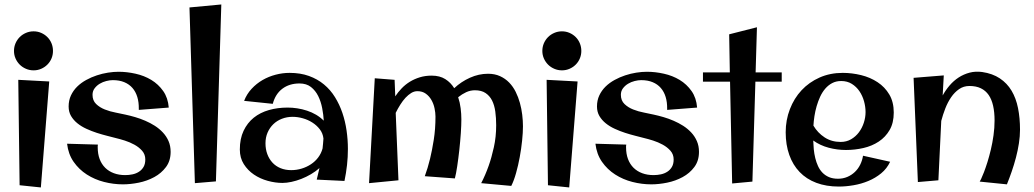

<svg xmlns="http://www.w3.org/2000/svg" viewBox="-20 -802 4581 851"><path d="M214.8 -576.2Q214.8 -558.6 208.3 -543Q201.7 -527.3 189.9 -515.6Q178.2 -503.9 162.6 -497.1Q147 -490.2 128.9 -490.2Q110.8 -490.2 95 -497.1Q79.1 -503.9 67.4 -515.6Q55.7 -527.3 48.8 -543Q42 -558.6 42 -576.2Q42 -594.2 48.8 -610.1Q55.7 -626 67.4 -637.7Q79.1 -649.4 95 -656.2Q110.8 -663.1 128.9 -663.1Q147 -663.1 162.6 -656.2Q178.2 -649.4 189.9 -637.7Q201.7 -626 208.3 -610.1Q214.8 -594.2 214.8 -576.2ZM198.2 -440.9 161.1 28.8 66.9 19 61 -448.2Z M524.9 15.1Q482.9 15.1 441.2 4.4Q399.4 -6.3 364.7 -28.6Q330.1 -50.8 306.4 -84.7Q282.7 -118.7 277.3 -165L414.1 -161.1Q413.1 -158.2 413.1 -155Q413.1 -151.9 413.1 -148.9Q413.1 -120.1 421.6 -97.2Q430.2 -74.2 446.3 -58.3Q462.4 -42.5 484.9 -34.2Q507.3 -25.9 535.2 -25.9Q551.8 -25.9 567.6 -29.3Q583.5 -32.7 595.9 -40.8Q608.4 -48.8 616.2 -62Q624 -75.2 624 -95.2Q624 -117.7 609.9 -133.8Q595.7 -149.9 575.4 -160.9Q555.2 -171.9 533 -179Q510.7 -186 494.1 -189.9Q477.1 -194.3 454.8 -200Q432.6 -205.6 409.2 -213.1Q385.7 -220.7 363.3 -231Q340.8 -241.2 323.2 -255.4Q305.7 -269.5 294.9 -287.8Q284.2 -306.2 284.2 -330.1Q284.2 -356.9 294.4 -378.9Q304.7 -400.9 322 -418Q339.4 -435.1 362.1 -447.5Q384.8 -460 409.2 -468Q433.6 -476.1 458.5 -480Q483.4 -483.9 505.4 -483.9Q542.5 -483.9 580.8 -475.3Q619.1 -466.8 650.6 -447.8Q682.1 -428.7 703.4 -398.4Q724.6 -368.2 728 -325.2L595.2 -314.9V-319.8Q595.7 -348.6 588.6 -372.1Q581.5 -395.5 567.1 -412.1Q552.7 -428.7 531 -437.7Q509.3 -446.8 480 -446.8Q466.8 -446.8 451.2 -442.9Q435.5 -439 422.1 -430.9Q408.7 -422.9 399.4 -410.6Q390.1 -398.4 390.1 -381.8Q390.1 -356.4 406 -341.1Q421.9 -325.7 444.8 -316.7Q467.8 -307.6 492.7 -303Q517.6 -298.3 536.1 -293.9Q556.2 -289.6 578.9 -283Q601.6 -276.4 623.8 -266.8Q646 -257.3 666.3 -244.4Q686.5 -231.4 702.1 -214.6Q717.8 -197.8 727.1 -176.5Q736.3 -155.3 736.3 -128.9Q736.3 -89.4 715.8 -61.8Q695.3 -34.2 663.8 -17.1Q632.3 0 595.2 7.6Q558.1 15.1 524.9 15.1Z M960.9 -782.2 937 2 843.8 9.8 819.8 -769Z M1383.8 -5.9 1396 -57.1Q1378.9 -42 1358.2 -29.8Q1337.4 -17.6 1315.4 -9Q1293.5 -0.5 1271.7 4.2Q1250 8.8 1231.9 8.8Q1200.2 8.8 1166.5 -0.5Q1132.8 -9.8 1105.5 -28.3Q1078.1 -46.9 1060.5 -74.7Q1043 -102.5 1043 -139.2Q1043 -187 1059.6 -222.2Q1076.2 -257.3 1104.7 -280.3Q1133.3 -303.2 1171.9 -314.2Q1210.4 -325.2 1254.9 -325.2Q1275.9 -325.2 1297.9 -321.8Q1319.8 -318.4 1340.8 -311.5Q1361.8 -304.7 1380.9 -293.5Q1399.9 -282.2 1415 -267.1Q1413.6 -293.5 1408 -322.8Q1402.3 -352.1 1390.4 -376.2Q1378.4 -400.4 1358.4 -416.3Q1338.4 -432.1 1307.6 -432.1Q1262.7 -432.1 1231.7 -408.9Q1200.7 -385.7 1189 -341.8L1062 -355Q1073.7 -385.3 1095.2 -408.4Q1116.7 -431.6 1143.8 -447.3Q1170.9 -462.9 1201.7 -470.9Q1232.4 -479 1263.7 -479Q1311.5 -479 1349.4 -465.3Q1387.2 -451.7 1416 -427.7Q1444.8 -403.8 1464.8 -371.3Q1484.9 -338.9 1497.6 -301.5Q1510.3 -264.2 1516.1 -223.4Q1522 -182.6 1522 -142.1Q1522 -106 1518.1 -70.6Q1514.2 -35.2 1506.8 0ZM1409.7 -144Q1411.1 -155.3 1411.9 -166Q1412.6 -176.8 1413.6 -188Q1411.1 -210.9 1397.5 -228.8Q1383.8 -246.6 1364.3 -259Q1344.7 -271.5 1321.8 -277.8Q1298.8 -284.2 1276.9 -284.2Q1251.5 -284.2 1229.5 -275.6Q1207.5 -267.1 1191.4 -251.5Q1175.3 -235.8 1166 -214.4Q1156.7 -192.9 1156.7 -167Q1156.7 -140.6 1164.8 -118.9Q1172.9 -97.2 1187.5 -81.3Q1202.1 -65.4 1223.4 -56.6Q1244.6 -47.9 1271 -47.9Q1294.4 -47.9 1316.9 -54.7Q1339.4 -61.5 1358.2 -74Q1377 -86.4 1390.4 -104.2Q1403.8 -122.1 1409.7 -144Z M1731.9 -375Q1744.1 -393.6 1760.3 -410.4Q1776.4 -427.2 1796.6 -439.7Q1816.9 -452.1 1841.1 -459.5Q1865.2 -466.8 1893.1 -466.8Q1929.2 -466.8 1953.6 -451.4Q1978 -436 1993.2 -411.1Q2023.9 -439.9 2063 -457.5Q2102.1 -475.1 2143.1 -475.1Q2172.9 -475.1 2196 -464.6Q2219.2 -454.1 2236.6 -436.3Q2253.9 -418.5 2265.6 -395Q2277.3 -371.6 2284.4 -345.7Q2291.5 -319.8 2294.7 -293.2Q2297.9 -266.6 2297.9 -242.2Q2297.9 -214.8 2294.2 -179Q2290.5 -143.1 2283.7 -106Q2276.9 -68.8 2267.3 -34.9Q2257.8 -1 2246.1 22L2112.8 9.8Q2131.3 -25.9 2146 -67.4Q2158.7 -103 2168.9 -149.2Q2179.2 -195.3 2179.2 -247.1Q2179.2 -279.3 2175.3 -307.6Q2171.4 -335.9 2160.9 -356.7Q2150.4 -377.4 2132.1 -389.6Q2113.8 -401.9 2085 -401.9Q2064.5 -401.9 2046.1 -393.3Q2027.8 -384.8 2010.7 -371.1Q2018.6 -347.7 2021.7 -322.5Q2024.9 -297.4 2024.9 -272.9Q2024.9 -248 2022.5 -211.9Q2020 -175.8 2015.9 -137.9Q2011.7 -100.1 2006.6 -65.9Q2001.5 -31.7 1996.1 -11.2L1862.8 -21Q1876 -56.6 1886.2 -98.6Q1895 -134.8 1902.6 -182.6Q1910.2 -230.5 1910.2 -285.2Q1910.2 -302.2 1906 -322Q1901.9 -341.8 1892.3 -358.6Q1882.8 -375.5 1867.4 -386.7Q1852.1 -397.9 1830.1 -397.9Q1815.9 -397.9 1802.7 -389.9Q1789.6 -381.8 1777.3 -368.7Q1765.1 -355.5 1754.2 -338.1Q1743.2 -320.8 1733.9 -301.8L1746.1 -2.9L1615.7 9.8L1641.1 -455.1L1729 -448.2Z M2556.6 -576.2Q2556.6 -558.6 2550 -543Q2543.5 -527.3 2531.7 -515.6Q2520 -503.9 2504.4 -497.1Q2488.8 -490.2 2470.7 -490.2Q2452.6 -490.2 2436.8 -497.1Q2420.9 -503.9 2409.2 -515.6Q2397.5 -527.3 2390.6 -543Q2383.8 -558.6 2383.8 -576.2Q2383.8 -594.2 2390.6 -610.1Q2397.5 -626 2409.2 -637.7Q2420.9 -649.4 2436.8 -656.2Q2452.6 -663.1 2470.7 -663.1Q2488.8 -663.1 2504.4 -656.2Q2520 -649.4 2531.7 -637.7Q2543.5 -626 2550 -610.1Q2556.6 -594.2 2556.6 -576.2ZM2540 -440.9 2502.9 28.8 2408.7 19 2402.8 -448.2Z M2866.7 15.1Q2824.7 15.1 2783 4.4Q2741.2 -6.3 2706.5 -28.6Q2671.9 -50.8 2648.2 -84.7Q2624.5 -118.7 2619.1 -165L2755.9 -161.1Q2754.9 -158.2 2754.9 -155Q2754.9 -151.9 2754.9 -148.9Q2754.9 -120.1 2763.4 -97.2Q2772 -74.2 2788.1 -58.3Q2804.2 -42.5 2826.7 -34.2Q2849.1 -25.9 2877 -25.9Q2893.6 -25.9 2909.4 -29.3Q2925.3 -32.7 2937.7 -40.8Q2950.2 -48.8 2958 -62Q2965.8 -75.2 2965.8 -95.2Q2965.8 -117.7 2951.7 -133.8Q2937.5 -149.9 2917.2 -160.9Q2897 -171.9 2874.8 -179Q2852.5 -186 2835.9 -189.9Q2818.8 -194.3 2796.6 -200Q2774.4 -205.6 2751 -213.1Q2727.5 -220.7 2705.1 -231Q2682.6 -241.2 2665 -255.4Q2647.5 -269.5 2636.7 -287.8Q2626 -306.2 2626 -330.1Q2626 -356.9 2636.2 -378.9Q2646.5 -400.9 2663.8 -418Q2681.2 -435.1 2703.9 -447.5Q2726.6 -460 2751 -468Q2775.4 -476.1 2800.3 -480Q2825.2 -483.9 2847.2 -483.9Q2884.3 -483.9 2922.6 -475.3Q2960.9 -466.8 2992.4 -447.8Q3023.9 -428.7 3045.2 -398.4Q3066.4 -368.2 3069.8 -325.2L2937 -314.9V-319.8Q2937.5 -348.6 2930.4 -372.1Q2923.3 -395.5 2908.9 -412.1Q2894.5 -428.7 2872.8 -437.7Q2851.1 -446.8 2821.8 -446.8Q2808.6 -446.8 2793 -442.9Q2777.3 -439 2763.9 -430.9Q2750.5 -422.9 2741.2 -410.6Q2731.9 -398.4 2731.9 -381.8Q2731.9 -356.4 2747.8 -341.1Q2763.7 -325.7 2786.6 -316.7Q2809.6 -307.6 2834.5 -303Q2859.4 -298.3 2877.9 -293.9Q2897.9 -289.6 2920.7 -283Q2943.4 -276.4 2965.6 -266.8Q2987.8 -257.3 3008.1 -244.4Q3028.3 -231.4 3043.9 -214.6Q3059.6 -197.8 3068.8 -176.5Q3078.1 -155.3 3078.1 -128.9Q3078.1 -89.4 3057.6 -61.8Q3037.1 -34.2 3005.6 -17.1Q2974.1 0 2937 7.6Q2899.9 15.1 2866.7 15.1Z M3335 -681.2 3329.1 -481H3444.8V-439.9H3328.1L3314.9 2.9L3225.1 11.2L3215.8 -439.9H3095.7V-481H3214.8L3211.9 -649.9Z M3729.5 -137.2Q3690.9 -137.2 3653.1 -147.2Q3615.2 -157.2 3584.5 -179.2Q3585 -160.2 3586.9 -140.1Q3588.9 -120.1 3593.5 -101.3Q3598.1 -82.5 3605.7 -65.9Q3613.3 -49.3 3625.2 -36.9Q3637.2 -24.4 3654.1 -17.1Q3670.9 -9.8 3694.3 -9.8Q3716.3 -9.8 3735.4 -17.8Q3754.4 -25.9 3768.8 -39.6Q3783.2 -53.2 3792.5 -71.8Q3801.8 -90.3 3805.2 -111.8L3925.3 -85Q3911.1 -54.7 3885.5 -33.7Q3859.9 -12.7 3828.6 0.2Q3797.4 13.2 3763.4 19Q3729.5 24.9 3698.2 24.9Q3642.1 24.9 3598.1 8.3Q3554.2 -8.3 3524.2 -39.6Q3494.1 -70.8 3478.3 -115.5Q3462.4 -160.2 3462.4 -215.8Q3462.4 -270 3481 -318.1Q3499.5 -366.2 3532.7 -401.9Q3565.9 -437.5 3612.5 -458.3Q3659.2 -479 3715.3 -479Q3756.3 -479 3796.9 -469Q3837.4 -459 3869.6 -437.7Q3901.9 -416.5 3921.6 -383.3Q3941.4 -350.1 3941.4 -303.2Q3941.4 -257.3 3923.1 -225.8Q3904.8 -194.3 3875 -174.6Q3845.2 -154.8 3807.1 -146Q3769 -137.2 3729.5 -137.2ZM3708.5 -442.9Q3686 -442.9 3668.7 -433.8Q3651.4 -424.8 3637.9 -409.2Q3624.5 -393.6 3615.2 -373.5Q3606 -353.5 3599.6 -331.5Q3593.3 -309.6 3589.8 -287.1Q3586.4 -264.6 3585.4 -245.1Q3604 -213.4 3634.8 -193.1Q3665.5 -172.9 3706.1 -172.9Q3731.9 -172.9 3752.4 -184.8Q3772.9 -196.8 3787.1 -215.8Q3801.3 -234.9 3808.8 -258.3Q3816.4 -281.7 3816.4 -305.2Q3816.4 -328.6 3809.6 -353.3Q3802.7 -377.9 3789.3 -397.7Q3775.9 -417.5 3755.6 -430.2Q3735.4 -442.9 3708.5 -442.9Z M4163.1 -467.8 4158.2 -378.9Q4171.4 -402.8 4189.2 -423.6Q4207 -444.3 4229.2 -458.7Q4251.5 -473.1 4277.6 -480Q4303.7 -486.8 4333 -482.9Q4379.4 -476.1 4411.6 -454.6Q4443.8 -433.1 4463.6 -399.9Q4483.4 -366.7 4492.2 -322.8Q4501 -278.8 4501 -227.1Q4501 -198.2 4496.1 -166.5Q4491.2 -134.8 4482.9 -103.3Q4474.6 -71.8 4464.1 -41.5Q4453.6 -11.2 4442.9 15.1L4322.3 2.9Q4323.2 2.4 4328.6 -8.8Q4334 -20 4341.3 -39.1Q4348.6 -58.1 4356.7 -83.7Q4364.7 -109.4 4371.8 -139.2Q4378.9 -168.9 4383.5 -201.9Q4388.2 -234.9 4388.2 -268.1Q4388.2 -304.7 4381.8 -333Q4375.5 -361.3 4362.1 -380.9Q4348.6 -400.4 4327.6 -410.6Q4306.6 -420.9 4276.9 -420.9Q4251 -420.9 4231 -407Q4210.9 -393.1 4195.8 -371.1Q4180.7 -349.1 4169.9 -321.5Q4159.2 -293.9 4151.9 -266.1L4139.2 -2.9L4048.3 4.9L4029.3 -457Z"/></svg>

Font: Original Surfer
Style: Regular
Weight: 400
Designer: Astigmatic (AOETI)
Foundry: Astigmatic (AOETI)
Version: Version 1.001